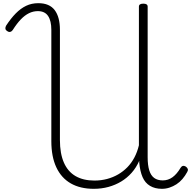

<svg xmlns="http://www.w3.org/2000/svg" viewBox="-20 -1170 1224 1208"><path d="M570 18Q485 18 425.5 -16Q366 -50 334.5 -117Q303 -184 303 -282V-982Q303 -1039 282.5 -1069.5Q262 -1100 218 -1100Q189 -1100 162.5 -1087Q136 -1074 111 -1048Q86 -1022 60 -981Q54 -972 45 -969.5Q36 -967 26 -974Q15 -981 14 -989.5Q13 -998 18 -1008Q48 -1054 79 -1085.5Q110 -1117 144.5 -1133.5Q179 -1150 221 -1150Q291 -1150 324 -1106.5Q357 -1063 357 -982V-289Q357 -204 382 -147Q407 -90 455.5 -62Q504 -34 574 -34Q616 -34 653.5 -44Q691 -54 723 -72.5Q755 -91 781 -117.5Q807 -144 825.5 -179Q844 -214 854 -256V-1128Q854 -1138 861 -1142.5Q868 -1147 882 -1147Q895 -1147 902 -1142.5Q909 -1138 909 -1128V-181Q909 -131 919 -98.5Q929 -66 950 -50.5Q971 -35 1004 -35Q1038 -35 1065.5 -55Q1093 -75 1116 -114Q1122 -124 1130.5 -126Q1139 -128 1149 -122Q1159 -115 1161.5 -106.5Q1164 -98 1158 -88Q1145 -64 1128 -44Q1111 -24 1090 -10.5Q1069 3 1046 10.5Q1023 18 999 18Q955 18 924 -0.5Q893 -19 877 -55.5Q861 -92 856 -148Q856 -151 856 -153.5Q856 -156 856 -158Q837 -115 808 -82.5Q779 -50 742.5 -28Q706 -6 662.5 6Q619 18 570 18Z"/></svg>

Font: Playwrite CL ExtraLight
Style: Regular
Weight: 200
Designer: Veronika Burian, José Scaglione
Foundry: TypeTogether
Version: Version 1.002